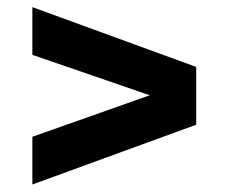

<svg xmlns="http://www.w3.org/2000/svg" viewBox="-20 -642 625 525"><path d="M68.5 -137.5V-268L389.5 -381.5L68.5 -492V-622.5L516.5 -459V-301Z"/></svg>

Font: Encode Sans Expanded Expanded
Style: Bold
Weight: 700
Width: 7
Designer: Multiple Designers
Foundry: Impallari Type
Version: Version 3.000; ttfautohint (v1.8.3) -l 8 -r 50 -G 200 -x 14 